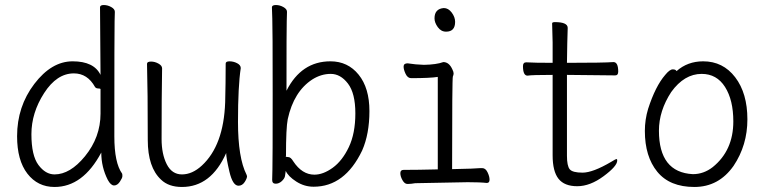

<svg xmlns="http://www.w3.org/2000/svg" viewBox="-20 -728 3040 764"><path d="M197 16Q130 16 89 -37Q48 -90 48 -186Q48 -304 116.5 -394Q185 -484 269 -484Q354 -484 380 -430L378 -699Q378 -708 393 -708Q408 -708 422.5 -700Q437 -692 437 -681Q437 -669 436 -643.5Q435 -618 435 -185Q435 -80 466 -37Q467 -35 467 -27Q467 -20 457 -5Q447 10 434 10Q421 10 409 -12Q383 -63 383 -121Q310 16 197 16ZM197 -34Q259 -34 318 -106Q380 -182 380 -276V-373Q380 -376 371 -376Q362 -376 358 -382Q328 -436 274 -436Q206 -436 155.5 -357.5Q105 -279 105 -194Q105 -109 133 -71.5Q161 -34 197 -34Z M704 16Q651 16 621 -13Q568 -62 568 -171Q568 -368 565 -474Q565 -483 581 -483Q596 -483 610.5 -475Q625 -467 625 -456Q623 -340 623 -175Q623 -115 643.5 -74.5Q664 -34 704 -34Q745 -34 783 -69Q870 -149 876 -321Q878 -398 878 -475Q878 -484 893 -484Q909 -484 923.5 -476.5Q938 -469 938 -457Q927 -385 927 -243Q927 -100 961 -33L963 -27Q963 -18 953.5 -3.5Q944 11 929 11Q906 11 893 -44.5Q880 -100 880 -119Q820 16 704 16Z M1228 15Q1191 15 1159 -5.5Q1127 -26 1117 -48L1114 -27Q1112 -17 1101 -7Q1090 3 1077 3Q1063 3 1063 -12Q1063 -27 1064 -54Q1065 -81 1065 -353Q1065 -625 1063.5 -653.5Q1062 -682 1062 -699Q1062 -708 1078 -708Q1093 -708 1107.5 -700Q1122 -692 1122 -681Q1122 -669 1121 -643.5Q1120 -618 1120 -367Q1179 -484 1295 -484Q1364 -484 1407 -431Q1450 -378 1450 -286Q1450 -195 1421 -129Q1352 15 1228 15ZM1231 -33Q1266 -33 1304 -60.5Q1342 -88 1368 -142.5Q1394 -197 1394 -277Q1394 -357 1364.5 -395.5Q1335 -434 1296 -434Q1258 -434 1223 -412Q1149 -364 1125 -254Q1118 -219 1118 -108L1117 -106Q1117 -103 1127 -103Q1137 -103 1147 -86Q1182 -33 1231 -33Z M1601 4Q1590 4 1581.5 -11Q1573 -26 1573 -39Q1573 -52 1586 -52Q1641 -52 1722 -54V-422Q1691 -417 1616 -417Q1602 -417 1594 -434Q1586 -451 1586 -463Q1586 -476 1602 -476Q1633 -471 1667 -470Q1717 -471 1744 -481Q1767 -481 1780 -452Q1785 -442 1785 -436Q1785 -430 1782 -423.5Q1779 -417 1779 -55Q1875 -57 1891 -59H1899Q1912 -59 1920 -42.5Q1928 -26 1928 -13Q1928 0 1917 0Q1891 -3 1841 -3L1632 1Q1615 4 1603 4ZM1755 -602Q1735 -602 1722 -620Q1709 -638 1709 -655Q1709 -693 1746 -696Q1764 -696 1777.5 -678Q1791 -660 1791 -641Q1791 -602 1755 -602Z M2277 13Q2226 13 2202.5 -16.5Q2179 -46 2179 -110V-430Q2096 -430 2079 -427Q2061 -427 2061 -465Q2061 -480 2074 -480Q2105 -478 2179 -478V-559Q2177 -615 2177 -635Q2177 -640 2188 -640Q2239 -640 2239 -617Q2237 -563 2236 -478Q2382 -478 2421 -481Q2440 -481 2440 -443Q2440 -428 2428 -428L2236 -430V-108Q2236 -68 2247 -54.5Q2258 -41 2298 -41Q2339 -41 2412 -84Q2429 -95 2434 -95Q2436 -95 2436 -89Q2436 -67 2382 -27Q2328 13 2277 13Z M2743 16Q2645 16 2595.5 -44.5Q2546 -105 2546 -207Q2546 -252 2559 -295Q2588 -385 2627 -430Q2645 -452 2657 -452Q2669 -452 2672 -445Q2716 -484 2778 -484Q2857 -484 2905.5 -420.5Q2954 -357 2954 -253Q2954 -150 2899 -68Q2840 16 2743 16ZM2737 -35Q2780 -35 2816 -63Q2898 -129 2898 -245Q2898 -330 2865 -382Q2832 -434 2772 -434Q2703 -434 2651 -362Q2602 -287 2602 -208Q2602 -42 2737 -35Z"/></svg>

Font: LXGW WenKai Mono TC Light
Style: Regular
Weight: 300
Designer: LXGW / Fontworks Inc.
Foundry: LXGW / Fontworks Inc.
Version: Version 1.330